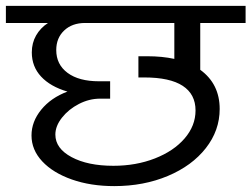

<svg xmlns="http://www.w3.org/2000/svg" viewBox="-42 -658 854 652"><path d="M638 -580V-421Q704 -373 704 -288Q704 -215 657 -155Q610 -95 528 -60.5Q446 -26 346 -26Q266 -26 202 -48.5Q138 -71 101.5 -110Q65 -149 65 -198Q65 -245 98 -285.5Q131 -326 187 -347Q129 -364 97.5 -398Q66 -432 66 -480Q66 -512 80.5 -537.5Q95 -563 121 -580H-22V-638H792V-580ZM550 -458V-580H247Q203 -580 176 -554.5Q149 -529 149 -488Q149 -439 187.5 -410.5Q226 -382 294 -382H332V-323H298Q261 -323 226 -305Q191 -287 168.5 -258.5Q146 -230 146 -201Q146 -154 201 -124.5Q256 -95 343 -95Q420 -95 484 -120Q548 -145 585 -188Q622 -231 622 -283Q622 -338 578.5 -366.5Q535 -395 448 -395H428V-467H458Q509 -467 550 -458Z"/></svg>

Font: AmikoRegular
Style: Regular
Weight: 400
Designer: Pablo Impallari, Rodrigo Fuenzalida, Andres Torresi
Foundry: Impallari Type
Version: Version 1.000; ttfautohint (v1.3)